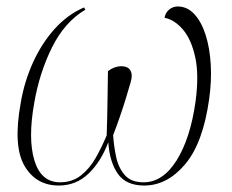

<svg xmlns="http://www.w3.org/2000/svg" viewBox="-20 -564 719 594"><path d="M162 10Q91 10 55.5 -51.5Q20 -113 44 -245Q55 -311 82 -370.5Q109 -430 149 -474.5Q189 -519 240 -541L244 -534Q180 -496 141 -417.5Q102 -339 86 -246Q66 -135 86.5 -67.5Q107 0 166 0Q203 0 230 -21Q257 -42 276 -75.5Q295 -109 310 -145Q312 -201 312.5 -247.5Q313 -294 314 -344Q334 -359 355 -359Q377 -359 384 -345Q391 -331 384 -309Q379 -291 369.5 -260Q360 -229 349 -197.5Q338 -166 330 -146Q332 -114 339 -80Q346 -46 365.5 -23Q385 0 424 0Q484 0 526.5 -68Q569 -136 585 -250Q596 -332 584 -387Q572 -442 546 -472.5Q520 -503 489 -509Q492 -525 503.5 -534.5Q515 -544 530 -544Q559 -544 581 -520.5Q603 -497 616 -456.5Q629 -416 632 -364.5Q635 -313 627 -257Q608 -121 552.5 -55.5Q497 10 426 10Q370 10 344.5 -26.5Q319 -63 315 -124Q292 -63 253.5 -26.5Q215 10 162 10Z"/></svg>

Font: Noto Serif Display SemiCondensed ExtraLight
Style: Italic
Weight: 200
Width: 4
Italic angle: -12°
Designer: Monotype Design Team
Foundry: Monotype Imaging Inc.
Version: Version 2.009